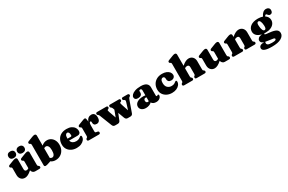

<svg xmlns="http://www.w3.org/2000/svg" viewBox="205 -2518 6802 4529"><g transform="rotate(-30 3606.0 -253.5)"><path d="M65 -146V-322.5Q65 -342 60.2 -349.2Q55.5 -356.5 46.5 -360.5L37.5 -364.5Q15 -374.5 15 -396.5Q15 -410.5 23 -419.5Q31 -428.5 50.5 -436L159 -478Q185.5 -488 201.2 -492.5Q217 -497 232.5 -497Q254 -497 265.5 -484.2Q277 -471.5 277 -452V-186.5Q277 -122.5 328.5 -122.5Q343.5 -122.5 358.8 -127.5Q374 -132.5 388 -144V-322.5Q388 -342 383.2 -349.2Q378.5 -356.5 369.5 -360.5L360.5 -364.5Q338 -374.5 338 -396.5Q338 -410.5 346 -419.5Q354 -428.5 373.5 -436L482 -478Q507.5 -488 523.5 -492.5Q539.5 -497 556.5 -497Q577 -497 588.5 -484.2Q600 -471.5 600 -452V-123.5Q600 -100.5 603.2 -91.8Q606.5 -83 614 -78.5L623 -73.5Q646 -60 646 -36.5Q646 0 603.5 0H487.5Q454.5 0 428.5 -24Q402.5 -48 397.5 -82.5Q338.5 -29.5 293.5 -7.8Q248.5 14 210 14Q145 14 105 -30.5Q65 -75 65 -146ZM213 -523Q167.5 -523 141.2 -546.5Q115 -570 115 -612Q115 -654.5 141.2 -678.5Q167.5 -702.5 213 -702.5Q259 -702.5 285 -678.5Q311 -654.5 311 -612Q311 -570.5 285 -546.8Q259 -523 213 -523ZM452.5 -523Q407 -523 380.5 -546.5Q354 -570 354 -612Q354 -654 380.5 -678.2Q407 -702.5 452.5 -702.5Q499 -702.5 525.2 -678.5Q551.5 -654.5 551.5 -612Q551.5 -570.5 525.2 -546.8Q499 -523 452.5 -523Z M947 -710V-438Q978.5 -466.5 1014.8 -481.8Q1051 -497 1093 -497Q1152.5 -497 1199.5 -466.5Q1246.5 -436 1273.8 -382.2Q1301 -328.5 1301 -258Q1301 -176.5 1267.5 -115.2Q1234 -54 1176 -20Q1118 14 1045 14Q969 14 916.5 -27L864 -9Q829.5 2.5 810 7.8Q790.5 13 772 13Q755.5 13 745.2 3.5Q735 -6 735 -24V-580.5Q735 -600 730.2 -607.2Q725.5 -614.5 716.5 -618.5L707.5 -622.5Q685 -632.5 685 -654.5Q685 -668.5 693 -677.5Q701 -686.5 720.5 -694L829 -736Q855.5 -746 871.2 -750.5Q887 -755 902.5 -755Q924 -755 935.5 -742.2Q947 -729.5 947 -710ZM999.5 -383Q970 -383.5 947 -363V-102.5Q960 -90.5 973.8 -85.5Q987.5 -80.5 1002.5 -80.5Q1038 -80.5 1060 -117.8Q1082 -155 1082 -235.5Q1082 -313.5 1058.2 -348.5Q1034.5 -383.5 999.5 -383Z M1860.5 -307.5Q1860.5 -269.5 1838.5 -248.8Q1816.5 -228 1777 -228H1546Q1561 -178 1597.2 -154.2Q1633.5 -130.5 1686 -130.5Q1717.5 -130.5 1746 -139.2Q1774.5 -148 1799.5 -169Q1813.5 -181 1821.2 -185.2Q1829 -189.5 1836.5 -189.5Q1858.5 -188.5 1858.5 -156Q1858.5 -111.5 1828.8 -72.8Q1799 -34 1745.5 -10Q1692 14 1620 14Q1540.5 14 1479.5 -16.8Q1418.5 -47.5 1384 -102.2Q1349.5 -157 1349.5 -230.5Q1349.5 -309 1381.8 -369.2Q1414 -429.5 1476.2 -463.2Q1538.5 -497 1628 -497Q1703 -497 1754.8 -471.8Q1806.5 -446.5 1833.5 -403.8Q1860.5 -361 1860.5 -307.5ZM1536.5 -301.5Q1536.5 -293.5 1537 -285.5H1621Q1651.5 -285.5 1651.5 -315Q1651.5 -367 1636 -389.5Q1620.5 -412 1598.5 -412Q1573 -412 1554.8 -385.8Q1536.5 -359.5 1536.5 -301.5Z M2156 -449 2164.5 -386.5Q2182.5 -443 2218.2 -470Q2254 -497 2299 -497Q2349.5 -497 2378 -465Q2406.5 -433 2406.5 -368.5Q2406.5 -303 2380.5 -272.5Q2354.5 -242 2312.5 -242Q2269.5 -242 2248 -262.5Q2226.5 -283 2226.5 -319.5V-340.5Q2226 -367.5 2204.5 -367.5Q2189.5 -367.5 2179.5 -346.8Q2169.5 -326 2169.5 -280V-123.5Q2169.5 -103 2175.2 -93.2Q2181 -83.5 2197.5 -81L2234 -74.5Q2266 -69 2266 -37Q2266 0 2223.5 0H1956.5Q1914 0 1914 -36.5Q1914 -60 1937.5 -73.5L1946.5 -78.5Q1953.5 -82.5 1956.8 -91.5Q1960 -100.5 1960 -123.5V-321.5Q1960 -341 1955.2 -348.2Q1950.5 -355.5 1941.5 -359.5L1932.5 -363.5Q1910 -373.5 1910 -395.5Q1910 -421 1945.5 -435L2052.5 -476.5Q2081 -488 2096 -492.5Q2111 -497 2121.5 -497Q2135.5 -497 2144 -486.2Q2152.5 -475.5 2156 -449Z M2737.5 5H2665Q2640.5 5 2623 -7.2Q2605.5 -19.5 2594.5 -49L2470 -367Q2458.5 -396 2446.5 -404.5L2435.5 -412Q2417 -424.5 2417 -445.5Q2417 -482 2458.5 -482H2703.5Q2742.5 -482 2742.5 -446Q2742.5 -421 2715.5 -409L2705 -405Q2691.5 -398.5 2691.5 -385.5Q2691.5 -372.5 2703.5 -338.5L2770 -151L2836.5 -327L2822 -367Q2811.5 -395 2797.5 -405L2789.5 -410Q2771 -423.5 2771 -446Q2771 -482 2810 -482H3048Q3083.5 -482 3083.5 -445.5Q3083.5 -420.5 3060 -410L3045 -405.5Q3032 -399.5 3033 -385.8Q3034 -372 3045 -339L3107 -151.5L3163 -328Q3175 -365 3172.8 -381.2Q3170.5 -397.5 3155 -405L3144 -409.5Q3118.5 -420.5 3118.5 -445.5Q3118.5 -482 3155 -482H3282Q3301.5 -482 3312.8 -472.2Q3324 -462.5 3324 -445.5Q3324 -434 3319.2 -425.8Q3314.5 -417.5 3301.5 -410L3294 -406.5Q3283 -399.5 3274.2 -382.2Q3265.5 -365 3255 -336.5L3151 -43.5Q3140.5 -15 3121 -5Q3101.5 5 3080 5H3009Q2985 5 2967 -7.8Q2949 -20.5 2938.5 -49L2877.5 -214.5L2808.5 -43.5Q2796.5 -15 2777.5 -5Q2758.5 5 2737.5 5Z M3349 -107.5Q3349 -176.5 3412.2 -217Q3475.5 -257.5 3584.5 -257.5Q3615 -257.5 3638.5 -253V-392Q3638.5 -410.5 3628.2 -422.2Q3618 -434 3600.5 -434Q3587.5 -434 3577.8 -427.8Q3568 -421.5 3568 -411V-368Q3568 -326 3539.2 -303Q3510.5 -280 3457 -280Q3411.5 -280 3389.2 -299.2Q3367 -318.5 3367 -353Q3367 -386 3398 -419Q3429 -452 3491.5 -474Q3554 -496 3649 -496Q3749.5 -496 3798.8 -457.2Q3848 -418.5 3848 -351.5V-124Q3848 -115.5 3852.5 -109.2Q3857 -103 3867.5 -103Q3874.5 -103 3879 -106Q3883.5 -109 3887 -112Q3890 -114.5 3893.2 -116.5Q3896.5 -118.5 3901 -118.5Q3912 -118.5 3917.5 -110.5Q3923 -102.5 3923 -91.5Q3923 -67.5 3907 -43.2Q3891 -19 3860.2 -2.5Q3829.5 14 3785.5 14Q3740.5 14 3707.5 -2.8Q3674.5 -19.5 3662.5 -46.5Q3636.5 -17.5 3593.5 -1.8Q3550.5 14 3503 14Q3433 14 3391 -20.8Q3349 -55.5 3349 -107.5ZM3562.5 -147Q3562.5 -118.5 3576.2 -103.2Q3590 -88 3613 -88Q3626 -88 3638.5 -93V-199Q3627 -203 3612.5 -203Q3589.5 -203 3576 -188Q3562.5 -173 3562.5 -147Z M4449.5 -342.5Q4449.5 -304 4420.8 -277.8Q4392 -251.5 4344 -251.5Q4297.5 -251.5 4274.2 -276.2Q4251 -301 4251 -339.5V-355.5Q4251 -382 4237.5 -397Q4224 -412 4202 -412Q4175.5 -412 4155.2 -384.8Q4135 -357.5 4135 -301.5Q4135 -218 4178 -176Q4221 -134 4285.5 -134Q4318 -134 4343.2 -141.5Q4368.5 -149 4393.5 -169Q4408.5 -181 4416 -185.2Q4423.5 -189.5 4430.5 -189.5Q4452.5 -188.5 4452.5 -155Q4452.5 -110.5 4422.8 -71.8Q4393 -33 4340 -9.5Q4287 14 4217 14Q4140.5 14 4079.8 -16.2Q4019 -46.5 3983.5 -100.8Q3948 -155 3948 -227.5Q3948 -305 3982.2 -366Q4016.5 -427 4079.2 -462Q4142 -497 4227.5 -497Q4296 -497 4345.8 -476.2Q4395.5 -455.5 4422.5 -420.5Q4449.5 -385.5 4449.5 -342.5Z M4767.5 -710V-406Q4825 -456.5 4869.8 -476.8Q4914.5 -497 4952.5 -497Q5019.5 -497 5060.5 -452.8Q5101.5 -408.5 5101.5 -337V-123.5Q5101.5 -100.5 5104.8 -91.8Q5108 -83 5115.5 -78.5L5124.5 -73.5Q5147.5 -59.5 5147.5 -36.5Q5147.5 0 5105 0H4890Q4849.5 0 4849.5 -37.5Q4849.5 -58.5 4867.5 -70.5L4876.5 -76Q4884 -80.5 4886.8 -89.8Q4889.5 -99 4889.5 -123.5V-296.5Q4889.5 -360.5 4834 -360.5Q4817.5 -360.5 4799.8 -354.8Q4782 -349 4767.5 -336V-123.5Q4767.5 -99 4770.5 -89.8Q4773.5 -80.5 4781 -76L4790 -70.5Q4807.5 -58.5 4807.5 -37.5Q4807.5 0 4767.5 0H4552Q4509.5 0 4509.5 -36.5Q4509.5 -60 4533 -73.5L4542 -78.5Q4549 -83 4552.2 -91.8Q4555.5 -100.5 4555.5 -123.5V-580.5Q4555.5 -600 4550.8 -607.2Q4546 -614.5 4537 -618.5L4528 -622.5Q4505.5 -632.5 4505.5 -654.5Q4505.5 -668.5 4513.5 -677.5Q4521.5 -686.5 4541 -694L4649.5 -736Q4675 -746 4691 -750.5Q4707 -755 4724 -755Q4744.5 -755 4756 -742.2Q4767.5 -729.5 4767.5 -710Z M5231.5 -146V-322.5Q5231.5 -342 5226.8 -349.2Q5222 -356.5 5213 -360.5L5204 -364.5Q5181.5 -374.5 5181.5 -396.5Q5181.5 -410.5 5189.5 -419.5Q5197.5 -428.5 5217 -436L5325.5 -478Q5352 -488 5367.8 -492.5Q5383.5 -497 5399 -497Q5420.5 -497 5432 -484.2Q5443.5 -471.5 5443.5 -452V-186.5Q5443.5 -122.5 5495 -122.5Q5510 -122.5 5525.2 -127.5Q5540.5 -132.5 5554.5 -144V-322.5Q5554.5 -342 5549.8 -349.2Q5545 -356.5 5536 -360.5L5527 -364.5Q5504.5 -374.5 5504.5 -396.5Q5504.5 -410.5 5512.5 -419.5Q5520.5 -428.5 5540 -436L5648.5 -478Q5674 -488 5690 -492.5Q5706 -497 5723 -497Q5743.5 -497 5755 -484.2Q5766.5 -471.5 5766.5 -452V-123.5Q5766.5 -100.5 5769.8 -91.8Q5773 -83 5780.5 -78.5L5789.5 -73.5Q5812.5 -60 5812.5 -36.5Q5812.5 0 5770 0H5654Q5621 0 5595 -24Q5569 -48 5564 -82.5Q5505 -29.5 5460 -7.8Q5415 14 5376.5 14Q5311.5 14 5271.5 -30.5Q5231.5 -75 5231.5 -146Z M6128.5 -452V-406Q6186 -456.5 6230.8 -476.8Q6275.5 -497 6313.5 -497Q6380.5 -497 6421.5 -452.8Q6462.5 -408.5 6462.5 -337V-123.5Q6462.5 -100.5 6465.8 -91.5Q6469 -82.5 6476.5 -78.5L6485.5 -73.5Q6508.5 -59.5 6508.5 -36.5Q6508.5 0 6466 0H6251Q6210.5 0 6210.5 -37.5Q6210.5 -58.5 6228.5 -70.5L6237.5 -76Q6245 -80.5 6247.8 -89.8Q6250.5 -99 6250.5 -123.5V-296.5Q6250.5 -360.5 6195 -360.5Q6178.5 -360.5 6160.8 -354.8Q6143 -349 6128.5 -336V-123.5Q6128.5 -99 6131.5 -89.8Q6134.5 -80.5 6142 -76L6151 -70.5Q6168.5 -58.5 6168.5 -37.5Q6168.5 0 6128.5 0H5913Q5870.5 0 5870.5 -36.5Q5870.5 -60 5894 -73.5L5903 -78.5Q5910 -83 5913.2 -91.8Q5916.5 -100.5 5916.5 -123.5V-322.5Q5916.5 -342 5911.8 -349.2Q5907 -356.5 5898 -360.5L5889 -364.5Q5866.5 -374.5 5866.5 -396.5Q5866.5 -410.5 5874.5 -419.5Q5882.5 -428.5 5902 -436L6010.5 -478Q6036 -488 6052 -492.5Q6068 -497 6085 -497Q6105.5 -497 6117 -484.2Q6128.5 -471.5 6128.5 -452Z M6922.5 -70Q7038.5 -58 7089.5 -26Q7140.5 6 7140.5 71Q7140.5 148 7054.8 198Q6969 248 6804 248Q6670.5 248 6609.8 222.5Q6549 197 6549 151.5Q6549 109 6581 86.5Q6613 64 6690.5 60Q6641 45.5 6624.2 24Q6607.5 2.5 6607.5 -27.5Q6607.5 -60.5 6636 -88Q6664.5 -115.5 6738.5 -125Q6653 -142 6608 -187.8Q6563 -233.5 6563 -294.5Q6563 -385 6636.8 -439.8Q6710.5 -494.5 6842 -494.5Q6879 -494.5 6910.8 -489Q6942.5 -483.5 6969 -474Q7025.5 -597 7120.5 -597Q7158.5 -597 7185.2 -574.8Q7212 -552.5 7212 -511.5Q7212 -474 7194 -451Q7176 -428 7143.5 -428Q7121.5 -428 7109 -436.5Q7096.5 -445 7088.5 -456Q7080.5 -467 7072.5 -475.5Q7064.5 -484 7052 -484Q7032 -484 7015.5 -451.5Q7057 -425.5 7078.2 -388.2Q7099.5 -351 7099.5 -309.5Q7099.5 -251.5 7066.8 -207.8Q7034 -164 6975.2 -139.8Q6916.5 -115.5 6838.5 -115.5Q6819.5 -115.5 6801.5 -116.5Q6791 -110 6791 -101.5Q6791 -92.5 6801.5 -87.8Q6812 -83 6840.5 -79.2Q6869 -75.5 6922.5 -70ZM6816 -431.5Q6790.5 -430.5 6780.5 -405.5Q6770.5 -380.5 6773.5 -340Q6777 -261.5 6796 -219.8Q6815 -178 6845 -178.5Q6893.5 -179.5 6888 -276Q6884.5 -346.5 6866.8 -389.2Q6849 -432 6816 -431.5ZM6711 100.5Q6711 131.5 6739.5 149.5Q6768 167.5 6847.5 167.5Q6916.5 167.5 6938.8 157.2Q6961 147 6961 127.5Q6961 106.5 6925.8 98.2Q6890.5 90 6798 79.5Q6753.5 74.5 6721 67.5Q6717.5 71.5 6714.2 81Q6711 90.5 6711 100.5Z"/></g></svg>

Font: Fraunces 9pt S050 Black
Style: Regular
Weight: 900
Version: Version 1.000; ttfautohint (v1.8.3)